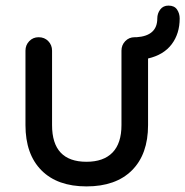

<svg xmlns="http://www.w3.org/2000/svg" viewBox="-20 -657 662 686"><path d="M509 -448V-210Q509 -106 451.5 -48.5Q394 9 289 9Q185 9 128 -48.5Q71 -106 71 -210V-476Q71 -496 84.5 -510Q98 -524 118 -524Q139 -524 152.5 -510Q166 -496 166 -476V-210Q166 -79 289 -79Q350 -79 382 -112Q414 -145 414 -210V-476Q414 -496 427.5 -510Q441 -524 461 -524H468Q542 -529 542 -591Q542 -609 552.5 -623Q563 -637 582 -637Q603 -637 612.5 -623Q622 -609 622 -591Q622 -537 593.5 -499Q565 -461 509 -448Z"/></svg>

Font: Quicksand Medium
Style: Regular
Weight: 500
Designer: Andrew Paglinawan
Foundry: Andrew Paglinawan
Version: Version 3.000